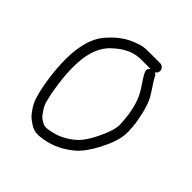

<svg xmlns="http://www.w3.org/2000/svg" viewBox="-173 -744 885 885"><g transform="rotate(45 270.0 -301.0)"><path d="M358 -567C348 -557.7 346 -547.3 352 -536L357 -526C361 -518.7 367.3 -508.7 376 -496C404.6 -454.2 420 -427 432 -367C438.4 -336.3 438.8 -314.4 441 -286C441 -263 431.8 -234.6 424 -216C405.9 -172.9 379.6 -119.2 345 -91C314.5 -65.9 279.6 -46.1 233 -38C208.3 -33.3 198.7 -33.6 183 -43C166.5 -53.2 160.4 -57.4 151 -73C137.3 -91.9 131.3 -99.5 124 -130C110.5 -182.2 100 -259.1 100 -321C100 -397.7 116.2 -453.7 152 -495C186.7 -529.7 231.2 -567 298 -567ZM372 -617H298C269.6 -617 254.3 -614.9 229 -605C182 -588.6 146.3 -561.9 116 -528C70.5 -482.5 50 -411.9 50 -321C50 -253.9 61.1 -172.8 76 -117C85.2 -81.5 92.8 -68.4 109 -45C123.3 -23.6 134.5 -14.6 157 0C182.9 16.4 202.9 17.7 242 11C299.3 0.4 339.2 -22.8 377 -53C405.2 -75.9 431.1 -115.4 449 -150C468.4 -188.8 491 -233.9 491 -287C490.3 -297 489.7 -309 489 -323C484.5 -370.5 470.8 -428 455 -462C441.7 -490.6 416.3 -522.4 401 -550L396 -560C393.3 -564.7 389.3 -568 384 -570C392.7 -575.3 397 -582.7 397 -592C397 -605.2 385.2 -617 372 -617Z"/></g></svg>

Font: HoneyBee
Style: Book
Weight: 300
Foundry: Cannot Into Space Fonts
Version: Version 0.89